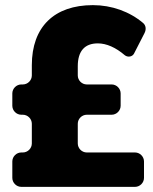

<svg xmlns="http://www.w3.org/2000/svg" viewBox="-20 -728 597 748"><path d="M283 -169V-246C283 -265 299 -281 318 -281H415C434 -281 450 -297 450 -316V-364C450 -383 434 -399 415 -399H318C299 -399 283 -415 283 -434V-470C283 -529 310 -559 361 -559C395 -559 431 -543 466 -513C477 -504 495 -506 502 -519L543 -599C550 -613 549 -628 538 -638C485 -683 415 -708 342 -708C191 -708 104 -623 104 -474V-434C104 -415 88 -399 69 -399H63C44 -399 28 -383 28 -364V-316C28 -297 44 -281 63 -281H69C88 -281 104 -265 104 -246V-169C104 -150 88 -134 69 -134H63C44 -134 28 -118 28 -99V-35C28 -16 44 0 63 0H506C525 0 541 -16 541 -35V-99C541 -118 525 -134 506 -134H318C299 -134 283 -150 283 -169Z"/></svg>

Font: Trueno
Style: RoundBd
Weight: 700
Designer: Julieta Ulanovsky, Jasper
Foundry: Julieta Ulanovsky, Cannot Into Space Fonts
Version: Version 3.001